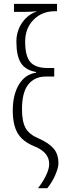

<svg xmlns="http://www.w3.org/2000/svg" viewBox="-20 -780 354 1006"><path d="M175.8 -721.2Q142.1 -717.8 104 -717.8H53.2V-759.8H278.8V-721.2H268.1Q199.7 -721.2 155.8 -676.3Q111.8 -631.8 111.8 -562Q111.8 -485.8 139.2 -454.6Q166.5 -423.8 228 -423.8H264.2V-378.9H220.2Q161.1 -378.9 127.9 -336.9Q95.2 -295.4 95.2 -208Q95.2 -142.6 114.3 -108.9Q133.3 -75.2 181.2 -55.2Q236.3 -30.8 261.2 -1.5Q286.1 27.8 286.1 76.2Q286.1 98.6 270 136.2Q254.9 171.9 228 206.1H179.2Q207 169.4 221.7 138.2Q237.8 104 237.8 79.1Q237.8 17.1 158.2 -14.2Q98.1 -38.6 72.3 -82.5Q46.9 -126 46.9 -201.2Q46.9 -283.2 79.1 -336.9Q111.8 -391.1 168.9 -398.9V-402.8Q114.3 -412.1 89.8 -449.7Q65.9 -486.8 65.9 -562Q65.9 -618.2 96.7 -662.1Q127.4 -705.6 175.8 -721.2Z"/></svg>

Font: Germano
Style: Regular
Weight: 300
Width: 3
Foundry: Ascender Corporation
Version: Version 1.10; ttfautohint (v1.5)